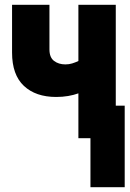

<svg xmlns="http://www.w3.org/2000/svg" viewBox="-20 -573 540 796"><path d="M305 0V-186Q286 -179 262.5 -175Q239 -171 213 -171Q128 -171 79 -217Q30 -263 30 -355V-553H185V-368Q185 -335 204 -320.5Q223 -306 251 -306Q266 -306 279 -310Q292 -314 305 -320V-553H460V-135H497V203H355V0Z"/></svg>

Font: Noto Sans Mono ExtraCondensed Black
Style: Regular
Weight: 900
Width: 2
Designer: Monotype Design Team
Foundry: Monotype Imaging Inc.
Version: Version 2.014